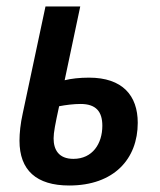

<svg xmlns="http://www.w3.org/2000/svg" viewBox="-20 -561 494 591"><path d="M193 10C331 10 404 -72 404 -183C404 -267 357 -322 254 -322C225 -322 199 -319 179 -314L227 -541H120L50 -212C43 -181 40 -151 40 -128C40 -37 92 10 193 10ZM206 -72C160 -72 145 -101 145 -135C145 -153 150 -179 162 -234C183 -238 207 -241 228 -241C276 -241 295 -217 295 -174C295 -119 265 -72 206 -72Z"/></svg>

Font: Noto Sans Display SemiCondensed Medium
Style: Italic
Weight: 500
Width: 4
Italic angle: -12°
Designer: Monotype Design Team
Foundry: Monotype Imaging Inc.
Version: Version 1.900